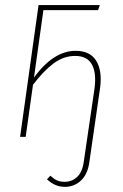

<svg xmlns="http://www.w3.org/2000/svg" viewBox="-20 -539 486 756"><path d="M277.8 -338.9Q335 -338.9 359.1 -299.3Q383.3 -259.8 374 -191.9L346.2 0L332 98.1Q325.7 146.5 299.1 171.6Q272.5 196.8 234.9 196.8Q196.8 196.8 165 167L178.2 152.8Q191.4 165 203.6 170.9Q215.8 176.8 234.9 176.8Q263.7 176.8 284.2 157.2Q304.7 137.7 310.1 96.2L324.2 0L352.1 -189.9Q360.4 -252.4 341.6 -285.6Q322.8 -318.8 275.9 -318.8Q230.5 -318.8 190.7 -289.1Q150.9 -259.3 109.9 -205.1L81.1 0H59.1L131.8 -519H373L366.2 -499H150.9L113.8 -233.9Q190.9 -338.9 277.8 -338.9Z"/></svg>

Font: Fira Sans Compressed Thin
Style: Italic
Weight: 100
Width: 3
Italic angle: -8°
Designer: Carrois Corporate & Edenspiekermann AG
Foundry: Carrois Corporate GbR & Edenspiekermann AG
Version: Version 4.203;PS 004.203;hotconv 1.0.88;makeotf.lib2.5.64775